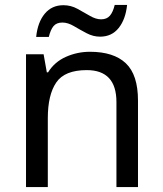

<svg xmlns="http://www.w3.org/2000/svg" viewBox="-20 -755 658 775"><path d="M343 -546Q439 -546 488 -499.5Q537 -453 537 -349V0H450V-343Q450 -472 330 -472Q241 -472 207 -422Q173 -372 173 -278V0H85V-536H156L169 -463H174Q200 -505 246 -525.5Q292 -546 343 -546ZM126 -606Q132 -665 160.5 -699.5Q189 -734 236 -734Q266 -734 292.5 -719.5Q319 -705 343 -691Q367 -677 388 -677Q411 -677 423.5 -691.5Q436 -706 443 -735H493Q487 -677 459 -642Q431 -607 384 -607Q356 -607 329.5 -621Q303 -635 278.5 -649.5Q254 -664 232 -664Q208 -664 196 -649.5Q184 -635 177 -606Z"/></svg>

Font: Noto Sans Tifinagh Hawad
Style: Regular
Weight: 400
Designer: JamraPatel
Foundry: JamraPatel LLC
Version: Version 2.006; ttfautohint (v1.8.4.7-5d5b)